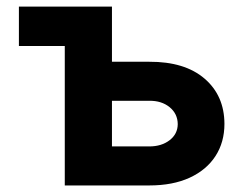

<svg xmlns="http://www.w3.org/2000/svg" viewBox="-20 -566 744 586"><path d="M177.7 -545.9V-425.6H37.7V-545.9ZM272.3 -377.5H435.5Q543.8 -378 604.3 -326.1Q664.7 -274.2 665 -188.1Q665 -131.9 637.6 -89.6Q610.3 -47.4 559 -23.7Q507.7 0 435.5 0H177.7V-545.9H321.7V-119.1H435.5Q473.1 -119.1 497.7 -138.1Q522.2 -157 522.5 -187.1Q522.2 -218.8 497.7 -238.9Q473.1 -258.9 435.5 -258.4H272.3Z"/></svg>

Font: Inter V
Style: 
Weight: 400
Designer: Rasmus Andersson
Foundry: rsms
Version: Version 4.000;git-a3f224843